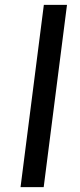

<svg xmlns="http://www.w3.org/2000/svg" viewBox="-20 -767 327 787"><path d="M159.1 0H64.2L159.7 -747H254.6Z"/></svg>

Font: Merriweather Sans Variable Regular
Style: Italic
Weight: 300
Italic angle: -8°
Designer: Eben Sorkin
Foundry: Eben Sorkin
Version: Version 2.001